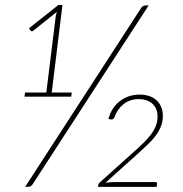

<svg xmlns="http://www.w3.org/2000/svg" viewBox="-20 -724 708 744"><path d="M75 0ZM106.5 -10Q102.5 -4 98 -2Q93.5 0 88 0H77.5L526.5 -692.5Q533 -703 544.5 -703H556ZM77 -365.5H159.5L196 -661L200 -678L109 -605Q106 -602.5 103 -603Q100 -603.5 98 -605.5L92.5 -614.5L206 -704.5H222L180.5 -365.5H258L256 -349.5H75ZM521.5 -357.5Q540 -357.5 556.2 -352.5Q572.5 -347.5 584.8 -337Q597 -326.5 604 -311Q611 -295.5 611 -274.5Q611 -252 603.2 -233.2Q595.5 -214.5 582.8 -197.5Q570 -180.5 553 -164.5Q536 -148.5 517.5 -131.5L388.5 -15.5Q403.5 -18.5 423 -18.5H582Q589 -18.5 588.5 -12L587 0H360L360.5 -7Q361.5 -9.5 362.5 -11.8Q363.5 -14 366 -16.5L503.5 -140Q521.5 -156 537.2 -171.5Q553 -187 565 -203Q577 -219 583.8 -236Q590.5 -253 590.5 -272.5Q590.5 -290 584.5 -302.8Q578.5 -315.5 568.5 -323.8Q558.5 -332 545.5 -336Q532.5 -340 518 -340Q483 -340 458.2 -320Q433.5 -300 422.5 -267.5Q418.5 -260.5 410.5 -261L400 -263Q406 -285.5 417.5 -303Q429 -320.5 444.8 -332.5Q460.5 -344.5 480 -351Q499.5 -357.5 521.5 -357.5Z"/></svg>

Font: Lato Thin
Style: Italic
Weight: 200
Italic angle: -7°
Designer: Lukasz Dziedzic
Foundry: tyPoland Lukasz Dziedzic
Version: Version 2.007; 2014-02-27